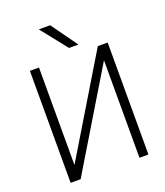

<svg xmlns="http://www.w3.org/2000/svg" viewBox="-168 -1065 1017 1180"><g transform="rotate(-20 340.5 -475.5)"><path d="M226.6 -952.1H300.8L423.8 -781.2H362.3ZM596.7 1H538.1V-636.7L153.3 1H87.9V-731.4H147.5V-93.8L532.2 -731.4H596.7Z"/></g></svg>

Font: Gen Shin Gothic Light
Style: Regular
Weight: 200
Designer: [Source Han Sans]
Ryoko NISHIZUKA  (kana & ideographs); Paul D. Hunt (Latin, Greek & Cyrillic); Wenlong ZHANG  (bopomofo
Version: Version 1.002.20150607